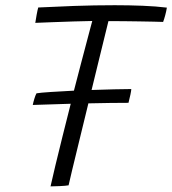

<svg xmlns="http://www.w3.org/2000/svg" viewBox="-20 -690 644 718"><path d="M460.5 -305.5Q431 -305.5 392 -305Q353 -304.5 310.5 -303.5Q293 -232 277 -166Q261 -100 249.8 -54Q238.5 -8 236.5 3Q225.5 5 202.5 6Q179.5 7 169 7Q175.5 -22.5 187.2 -71.5Q199 -120.5 213.8 -180Q228.5 -239.5 244.5 -302Q164.5 -300 102.5 -297.5Q104.5 -307.5 108.5 -320.8Q112.5 -334 116.5 -341Q130.5 -343.5 169.5 -346Q208.5 -348.5 256.5 -351Q270 -403.5 282.8 -452.2Q295.5 -501 306 -540Q311.5 -561.5 316.5 -579.8Q321.5 -598 325 -611.5Q296.5 -611 255.5 -609.8Q214.5 -608.5 175 -607Q135.5 -605.5 112 -604.5Q113.5 -615.5 116.8 -633.5Q120 -651.5 123 -662Q181.5 -665 257.2 -667.8Q333 -670.5 409 -670.5Q463 -670.5 513.2 -668.5Q563.5 -666.5 604 -661.5Q602 -648.5 598 -633.5Q594 -618.5 590 -608Q579 -608.5 554.8 -609Q530.5 -609.5 500.2 -610Q470 -610.5 439.8 -610.8Q409.5 -611 385.5 -611Q381 -593 371.5 -554Q362 -515 349.2 -463Q336.5 -411 322.5 -353.5Q367 -355 407 -356Q447 -357 471 -357Q471 -352 467.8 -336.5Q464.5 -321 460.5 -305.5Z"/></svg>

Font: Grandstander ExtraLight
Style: Italic
Weight: 200
Italic angle: -15°
Designer: Tyler Finck
Foundry: Etcetera Type Co
Version: Version 1.200; ttfautohint (v1.8.3)